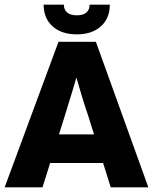

<svg xmlns="http://www.w3.org/2000/svg" viewBox="-23 -807 659 827"><path d="M0 0ZM160 0H-3L229 -627H390L616 0H454L421 -105H193ZM306 -473Q298 -445 288.5 -413.5Q279 -382 257 -311L231 -228H382L356 -311Q343 -349 330 -391.5Q317 -434 306 -473ZM363 -787H450Q450 -728 411.5 -693.5Q373 -659 308 -659Q242 -659 203.5 -693.5Q165 -728 165 -787H252Q252 -765 266.5 -753Q281 -741 308 -741Q335 -741 349 -753Q363 -765 363 -787Z"/></svg>

Font: Blinker
Style: Bold
Weight: 700
Designer: Juergen Huber
Foundry: supertype
Version: Version 1.015;PS 1.15;hotconv 1.0.88;makeotf.lib2.5.647800; 